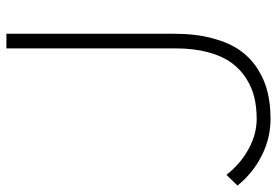

<svg xmlns="http://www.w3.org/2000/svg" viewBox="-152 -698 860 596"><g transform="rotate(-90 278.0 -400.0)"><path d="M425.8 -810.1H471.2V-289.1Q471.2 -222.7 457.3 -170.7Q443.4 -118.7 419.7 -85.2Q396 -51.8 361.8 -30Q327.6 -8.3 289.8 0.7Q252 9.8 207 9.8Q147 9.8 92.8 -17.6Q38.6 -44.9 0 -92.8L33.2 -127Q66.9 -84 113 -58.6Q159.2 -33.2 207 -33.2Q243.7 -33.2 274.7 -40.8Q305.7 -48.3 334 -66.7Q362.3 -85 382.3 -113Q402.3 -141.1 414.1 -185.1Q425.8 -229 425.8 -285.2Z"/></g></svg>

Font: Sinkin Sans 200 X Light
Style: Regular
Weight: 200
Designer: Keith Bates
Foundry: K-Type
Version: Sinkin Sans (version 1.0)  by Keith Bates   •   © 2014   www